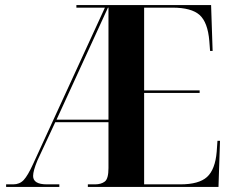

<svg xmlns="http://www.w3.org/2000/svg" viewBox="-20 -734 911 754"><path d="M4 0V-10H32Q57 -10 73 -27Q89 -44 110 -90L392 -704H280V-714H809L815 -534H805L802 -573Q796 -646 764 -675Q732 -704 657 -704H546V-379H764V-369H546V-10H688Q761 -10 793 -39Q825 -68 831 -138L834 -181H844L838 0H325V-10H353Q377 -10 391.5 -21Q406 -32 406 -74V-254H197L127 -104Q110 -63 110 -43Q110 -10 164 -10H213V0ZM202 -264H406V-704H404Z"/></svg>

Font: Noto Serif Display Condensed
Style: Bold
Weight: 700
Width: 3
Designer: Monotype Design Team
Foundry: Monotype Imaging Inc.
Version: Version 2.009